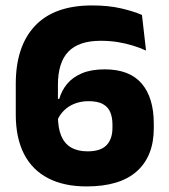

<svg xmlns="http://www.w3.org/2000/svg" viewBox="-20 -672 620 706"><path d="M298.5 13.5Q215 13.5 156.8 -16.8Q98.5 -47 68.2 -106Q38 -165 38 -251V-363.5Q38 -502 108.8 -577Q179.5 -652 318.5 -652Q378 -652 424 -641.5Q470 -631 502 -617L517 -486Q494.5 -496.5 469.2 -504.2Q444 -512 414.5 -517Q385 -522 350 -522Q270 -522 231.5 -482.2Q193 -442.5 193 -359.5V-246Q193 -201.5 205 -172.8Q217 -144 241.2 -129.8Q265.5 -115.5 302 -115.5Q350 -115.5 371.8 -138.2Q393.5 -161 393.5 -202V-214Q393.5 -241 385.2 -260Q377 -279 358 -289.5Q339 -300 305.5 -300Q278.5 -300 255.5 -291.2Q232.5 -282.5 215.8 -266.2Q199 -250 190 -227.5L173 -308.5H198Q206.5 -339 226.8 -363.5Q247 -388 281.2 -402.5Q315.5 -417 365 -417Q456 -417 500.8 -365Q545.5 -313 545.5 -217V-200.5Q545.5 -98 483.2 -42.2Q421 13.5 298.5 13.5Z"/></svg>

Font: Anek Kannada Medium
Style: Bold
Weight: 700
Version: Version 1.003